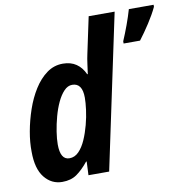

<svg xmlns="http://www.w3.org/2000/svg" viewBox="-84 -841 903 932"><g transform="rotate(-10 367.0 -375.0)"><path d="M558 -611Q573 -646 587.5 -685.5Q602 -725 612 -760H734V-750Q717 -714 691 -674Q665 -634 639 -600H558ZM149 10Q96 10 61.5 -33Q27 -76 27 -160Q26 -206 35.5 -259Q45 -312 63 -364.5Q81 -417 108 -460Q135 -503 170.5 -529Q206 -555 250 -555Q289 -555 316 -536.5Q343 -518 358 -484H361Q364 -504 367.5 -531.5Q371 -559 376 -581L414 -760H542L381 0H279L282 -67H279Q250 -31 221 -10.5Q192 10 149 10ZM203 -97Q229 -97 249 -117.5Q269 -138 283.5 -171Q298 -204 308 -242Q318 -280 322.5 -315Q327 -350 327 -374Q327 -446 277 -446Q255 -446 236.5 -426.5Q218 -407 203.5 -376Q189 -345 179 -308Q169 -271 163.5 -235.5Q158 -200 158 -173Q158 -97 203 -97Z"/></g></svg>

Font: Noto Sans Condensed
Style: Bold Italic
Weight: 700
Width: 3
Italic angle: -12°
Designer: Monotype Design Team
Foundry: Monotype Imaging Inc.
Version: Version 2.013; ttfautohint (v1.8.4.7-5d5b)